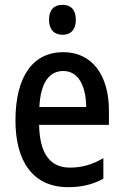

<svg xmlns="http://www.w3.org/2000/svg" viewBox="-20 -858 511 795"><path d="M239 -838C204 -838 183 -818 183 -776C183 -735 205 -714 239 -714C273 -714 294 -735 294 -776C294 -817 274 -838 239 -838ZM242 -642C116 -642 44 -541 44 -359C44 -192 115 -83 262 -83C318 -83 364 -94 408 -118V-203C361 -176 319 -164 269 -164C187 -164 144 -223 142 -341H431V-401C431 -543 364 -642 242 -642ZM242 -564C306 -564 336 -500 337 -415H143C148 -516 184 -564 242 -564Z"/></svg>

Font: Noto Sans Kannada UI Condensed Medium
Style: Regular
Weight: 500
Width: 3
Designer: Jelle Bosma - Monotype Design Team
Foundry: Monotype Imaging Inc.
Version: Version 2.005